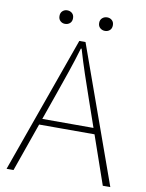

<svg xmlns="http://www.w3.org/2000/svg" viewBox="-95 -939 763 1006"><g transform="rotate(10 287.0 -436.5)"><path d="M11 0 270 -726H303L563 0H523L372 -435Q349 -501 329 -560.5Q309 -620 289 -688H285Q265 -620 244.5 -560.5Q224 -501 201 -435L48 0ZM123 -258V-290H447V-258ZM180 -801Q166 -801 155.5 -810.5Q145 -820 145 -837Q145 -854 155.5 -863.5Q166 -873 180 -873Q196 -873 206.5 -863.5Q217 -854 217 -837Q217 -820 206.5 -810.5Q196 -801 180 -801ZM393 -801Q378 -801 367 -810.5Q356 -820 356 -837Q356 -854 367 -863.5Q378 -873 393 -873Q408 -873 418.5 -863.5Q429 -854 429 -837Q429 -820 418.5 -810.5Q408 -801 393 -801Z"/></g></svg>

Font: Noto Sans HK Thin Thin
Style: Regular
Weight: 250
Version: Version 2.004-H2;hotconv 1.0.118;makeotfexe 2.5.65603